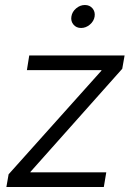

<svg xmlns="http://www.w3.org/2000/svg" viewBox="-20 -743 524 763"><path d="M5.4 0 14.2 -50.3 382.8 -461.9 383.3 -464.4H86.9L96.2 -522.5H475.1L465.8 -469.7L101.1 -60.1L100.6 -58.1H402.3L392.6 0ZM302.2 -631.8Q283.2 -631.8 272 -645.3Q260.7 -658.7 263.7 -677.2Q266.6 -696.3 282.5 -709.7Q298.3 -723.1 317.4 -723.1Q336.4 -723.1 347.7 -709.7Q358.9 -696.3 356 -677.2Q353 -658.7 337.2 -645.3Q321.3 -631.8 302.2 -631.8Z"/></svg>

Font: Inter 28pt Light
Style: Italic
Weight: 300
Italic angle: -9.3988°
Designer: Rasmus Andersson
Foundry: rsms
Version: Version 4.001;git-66647c0bb